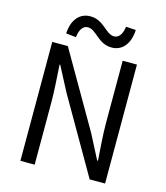

<svg xmlns="http://www.w3.org/2000/svg" viewBox="-134 -1041 989 1143"><g transform="rotate(15 361.0 -469.5)"><path d="M100 0H188V-385C188 -462 181 -540 177 -614H181L260 -463L527 0H622V-733H534V-352C534 -276 541 -194 546 -120H541L463 -271L196 -733H100ZM449 -792C515 -792 558 -844 562 -930L501 -934C495 -886 475 -860 446 -860C394 -860 365 -939 281 -939C214 -939 171 -887 167 -803L229 -797C234 -845 254 -872 283 -872C336 -872 365 -792 449 -792Z"/></g></svg>

Font: Noto Sans T Chinese Regular
Style: Regular
Weight: 400
Designer: Ryoko NISHIZUKA (kana & ideographs); Paul D. Hunt (Latin, Greek & Cyrillic); Wenlong ZHANG (bopomofo); Sandoll Communica
Foundry: Adobe Systems Incorporated
Version: Version 1.000;PS 1;hotconv 1.0.78;makeotf.lib2.5.61930